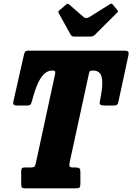

<svg xmlns="http://www.w3.org/2000/svg" viewBox="-20 -1026 721 1046"><path d="M95.5 -23.5V-91.5Q95.5 -104.5 99 -109Q102.5 -113.5 115 -113.5H145.5Q164.5 -113.5 168.8 -119.5Q173 -125.5 176.5 -143L280 -622Q282 -631.5 280.2 -636.5Q278.5 -641.5 267.5 -641.5H263Q243.5 -641.5 225 -627.2Q206.5 -613 189 -577.2Q171.5 -541.5 154.5 -477Q150.5 -462 146.2 -456.5Q142 -451 124.5 -451H75Q61 -451 55.5 -455.2Q50 -459.5 52.5 -471.5L109.5 -723.5Q112.5 -738 116.5 -744Q120.5 -750 136 -750H659.5Q673.5 -750 678 -744.8Q682.5 -739.5 680 -726.5L626 -476Q623 -460 617.8 -455.5Q612.5 -451 594.5 -451H551.5Q533 -451 527 -455.5Q521 -460 524.5 -476.5Q538 -541 537.2 -577Q536.5 -613 523.8 -627.2Q511 -641.5 489 -641.5H482.5Q470.5 -641.5 468.2 -636.5Q466 -631.5 463.5 -620.5L361 -148.5Q356.5 -128.5 358.5 -121Q360.5 -113.5 379.5 -113.5H393Q408.5 -113.5 413.2 -108.2Q418 -103 418 -88V-25.5Q418 -8.5 412.8 -4.2Q407.5 0 391.5 0H118.5Q104.5 0 100 -4.2Q95.5 -8.5 95.5 -23.5ZM365 -837 299.5 -955Q294.5 -963.5 305.5 -971.5L339.5 -1000.5Q347 -1006 349.5 -1005.8Q352 -1005.5 358 -1000.5L435 -933.5Q449 -922 467.5 -933.5L577.5 -1002.5Q585 -1007 588.2 -1005.8Q591.5 -1004.5 596 -999.5L618 -972.5Q623 -966.5 622.8 -963.8Q622.5 -961 615.5 -954.5L496.5 -836Q487 -826.5 468.5 -826.5H390Q378.5 -826.5 373.5 -829Q368.5 -831.5 365 -837Z"/></svg>

Font: Besley* Condensed Heavy
Style: Italic
Weight: 800
Width: 3
Italic angle: -13°
Designer: Owen Earl
Foundry: indestructible type*
Version: Version 3.000; ttfautohint (v1.8.3)